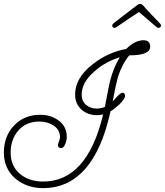

<svg xmlns="http://www.w3.org/2000/svg" viewBox="-25 -898 852 992"><path d="M197 74Q115 74 56 26Q-5 -26 -5 -109Q-5 -194 47 -249Q100 -305 183 -305Q237 -305 277 -276Q320 -245 320 -190Q320 -174 313 -156Q304 -133 292 -133Q274 -133 274 -149Q274 -153 279.5 -166.5Q285 -180 285 -189Q285 -228 251 -250Q220 -270 179 -270Q110 -270 70 -224Q30 -178 30 -109Q30 -39 80 2Q127 40 198 40Q425 40 508 -307Q493 -303 476 -303Q430 -303 398 -330Q363 -360 363 -409Q363 -496 455 -567Q535 -629 627 -645Q672 -690 716 -690Q751 -690 751 -657Q751 -612 643 -612Q605 -566 584 -499Q574 -464 557 -374L566 -384Q597 -419 608 -419Q621 -419 621 -402Q621 -387 591 -358Q564 -333 546 -323Q459 74 197 74ZM475 -337Q498 -337 517 -346Q528 -405 534.5 -437.5Q541 -470 543 -477Q561 -549 594 -602Q519 -579 464 -530Q397 -473 397 -409Q397 -375 420 -356Q443 -337 475 -337ZM567 -754Q555 -754 555 -766Q555 -772 562 -778Q590 -799 617 -820.5Q644 -842 658 -852Q680 -869 686.5 -873.5Q693 -878 700 -878Q707 -878 714 -870.5Q721 -863 732 -850Q741 -840 762 -818Q783 -796 803 -775Q807 -771 807 -766Q807 -762 803.5 -758Q800 -754 795 -754Q791 -754 788.5 -755.5Q786 -757 784 -758L693 -836Q665 -818 634 -797Q603 -776 577 -758Q571 -754 567 -754Z"/></svg>

Font: Send Flowers
Style: Regular
Weight: 400
Designer: Robert E. Leuschke
Foundry: Robert E. Leuschke
Version: Version 1.010; ttfautohint (v1.8.4.7-5d5b)